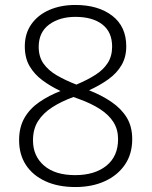

<svg xmlns="http://www.w3.org/2000/svg" viewBox="-20 -744 611 774"><path d="M284 -724Q376 -724 432.5 -680.5Q489 -637 489 -557Q489 -514 470 -481.5Q451 -449 417 -424.5Q383 -400 339 -380Q390 -360 429.5 -333Q469 -306 491 -270Q513 -234 513 -183Q513 -123 483.5 -80Q454 -37 402.5 -13.5Q351 10 284 10Q214 10 163 -13.5Q112 -37 84.5 -79Q57 -121 57 -179Q57 -231 78.5 -268.5Q100 -306 138.5 -332.5Q177 -359 224 -377Q184 -396 151.5 -420Q119 -444 99.5 -477Q80 -510 80 -557Q80 -609 106.5 -646.5Q133 -684 179 -704Q225 -724 284 -724ZM113 -178Q113 -115 157.5 -76.5Q202 -38 283 -38Q362 -38 409 -76Q456 -114 456 -183Q456 -222 437.5 -251.5Q419 -281 383.5 -304Q348 -327 298 -345L276 -353Q227 -335 190.5 -311.5Q154 -288 133.5 -256Q113 -224 113 -178ZM284 -676Q220 -676 178 -645Q136 -614 136 -555Q136 -515 155.5 -487.5Q175 -460 209.5 -440Q244 -420 288 -403Q333 -422 365 -442.5Q397 -463 414.5 -490.5Q432 -518 432 -556Q432 -615 392.5 -645.5Q353 -676 284 -676Z"/></svg>

Font: Noto Sans Khmer Light
Style: Regular
Weight: 300
Version: Version 2.003